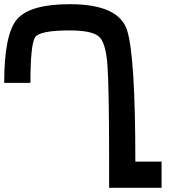

<svg xmlns="http://www.w3.org/2000/svg" viewBox="-20 -895 915 915"><path d="M625 -125H750V0H500V-125Q500 -468.8 492.2 -582Q484.4 -695.3 449.2 -722.7Q414.1 -750 312.5 -750Q171.9 -750 148.4 -718.8Q125 -687.5 125 -500H0Q0 -734.4 62.5 -804.7Q125 -875 312.5 -875Q546.9 -875 585.9 -750Q625 -625 625 -125Z"/></svg>

Font: CraftyPE
Style: Regular
Weight: 400
Designer: Erek Butcher
Foundry: Haunted Coop
Version: Version 0.018;April 4, 2024;FontCreator 15.0.0.2962 64-bit